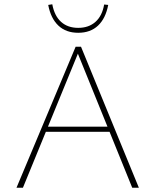

<svg xmlns="http://www.w3.org/2000/svg" viewBox="-20 -876 725 896"><path d="M597 0 338 -639H349L87 0H57L333 -658H358L628 0ZM178 -261 187 -285H493L506 -261ZM345 -723Q288 -723 252.5 -756.5Q217 -790 205 -853L224 -856Q234 -802 265 -774Q296 -746 345 -746Q394 -746 425.5 -774Q457 -802 466 -855L485 -853Q473 -790 437.5 -756.5Q402 -723 345 -723Z"/></svg>

Font: Ysabeau Office Thin
Style: Regular
Weight: 250
Designer: Christian Thalmann (Catharsis Fonts)
Version: Version 2.001;gftools[0.9.30]; featfreeze: tnum,lnum,ss02